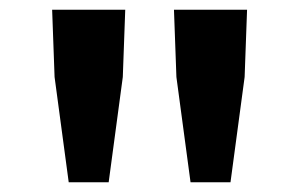

<svg xmlns="http://www.w3.org/2000/svg" viewBox="-20 -799 614 394"><path d="M121 -425 92 -641 87 -779H237L232 -641L203 -425ZM371 -425 342 -641 337 -779H487L482 -641L453 -425Z"/></svg>

Font: Noto Sans HK Thin
Style: Bold
Weight: 700
Version: Version 2.004-H2;hotconv 1.0.118;makeotfexe 2.5.65603